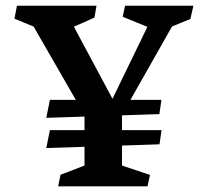

<svg xmlns="http://www.w3.org/2000/svg" viewBox="-20 -660 737 680"><path d="M665 -639.6 654.3 -592.8 589.4 -566.4 441.9 -306.2H551.8L544.4 -255.9L412.1 -251.5V-199.2H552.2L544.9 -148.9L412.1 -144.5V-73.7L511.2 -40.5L502.4 0H186L194.3 -41L279.3 -73.7V-140.1L144 -135.7L156.7 -199.2H279.3V-247.1L144 -242.7L156.7 -306.2H248.5L99.1 -565.9L31.2 -593.8L40 -639.6H321.8L314.5 -597.7L241.7 -565.4L378.4 -310.1L502 -564.9L414.6 -600.6L422.9 -639.6Z"/></svg>

Font: Vesper Libre
Style: Bold
Weight: 700
Designer: Robert Keller & Kimya Gandhi
Foundry: Mota Italic
Version: Version 1.058